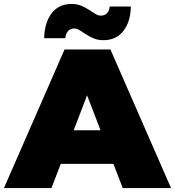

<svg xmlns="http://www.w3.org/2000/svg" viewBox="-39 -950 884 970"><path d="M-19 0 287 -700H519L825 0H581L355 -588H447L221 0ZM163 -122 223 -292H545L605 -122ZM484 -747Q456 -747 434.5 -756Q413 -765 395.5 -776.5Q378 -788 364 -797Q350 -806 336 -806Q317 -806 305 -793Q293 -780 291 -757H184Q186 -836 222 -883Q258 -930 322 -930Q350 -930 371.5 -921Q393 -912 410.5 -900.5Q428 -889 442.5 -880Q457 -871 470 -871Q490 -871 502 -883.5Q514 -896 515 -917H622Q621 -841 584.5 -794Q548 -747 484 -747Z"/></svg>

Font: MOST Montserrat Black
Style: Regular
Weight: 900
Designer: Julieta Ulanovsky
Foundry: Julieta Ulanovsky
Version: Version 8.000;March 11, 2024;FontCreator 15.0.0.2926 64-bit